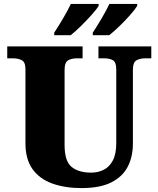

<svg xmlns="http://www.w3.org/2000/svg" viewBox="-20 -951 809 981"><path d="M396 10Q313 10 248 -13Q183 -36 146.5 -86.5Q110 -137 110 -219V-597Q110 -634 91 -643.5Q72 -653 46 -653H17V-714H402V-653H373Q347 -653 328.5 -643Q310 -633 310 -593V-210Q310 -128 345.5 -98.5Q381 -69 446 -69Q481 -69 510 -83.5Q539 -98 556.5 -131Q574 -164 574 -219V-597Q574 -634 556.5 -643.5Q539 -653 512 -653H483V-714H753V-653H723Q696 -653 677.5 -643Q659 -633 659 -593V-217Q659 -150 632.5 -99Q606 -48 548.5 -19Q491 10 396 10ZM454 -784Q475 -816 499 -856.5Q523 -897 539 -931H681V-921Q671 -904 645.5 -875Q620 -846 590.5 -817.5Q561 -789 538 -771H454ZM257 -784Q278 -816 302 -856.5Q326 -897 342 -931H484V-921Q474 -904 448 -875Q422 -846 393 -817.5Q364 -789 341 -771H257Z"/></svg>

Font: Noto Serif Tamil Black
Style: Italic
Weight: 900
Italic angle: -12°
Designer: Indian Type Foundry, Tom Grace, and the Monotype Design Team
Foundry: Monotype Imaging Inc.
Version: Version 2.003; ttfautohint (v1.8.4.7-5d5b)